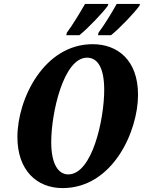

<svg xmlns="http://www.w3.org/2000/svg" viewBox="-20 -951 736 982"><path d="M484 -784 481 -771H548C593 -807 667 -885 693 -921L696 -931H577C550 -883 516 -827 484 -784ZM322 -784 319 -771H386C431 -807 506 -886 531 -921L534 -931H415C387 -883 354 -827 322 -784ZM300 11C557 11 686 -280 686 -466C686 -645 580 -725 454 -725C205 -725 69 -445 69 -250C69 -80 168 11 300 11ZM329 -59C280 -59 242 -109 242 -224C242 -374 305 -656 425 -656C479 -656 513 -605 513 -491C513 -341 452 -59 329 -59Z"/></svg>

Font: Noto Serif ExtraCondensed Black
Style: Italic
Weight: 900
Width: 2
Italic angle: -12°
Designer: Monotype Design Team
Foundry: Monotype Imaging Inc.
Version: Version 2.014